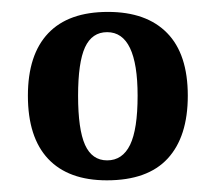

<svg xmlns="http://www.w3.org/2000/svg" viewBox="-20 -685 370 329"><path d="M301.8 -521Q301.8 -450.7 267.3 -413.3Q232.9 -376 163.1 -376Q97.2 -376 62.5 -412.8Q27.8 -449.7 27.8 -521Q27.8 -591.3 62.5 -627.9Q97.2 -664.6 165 -664.6Q231 -664.6 266.4 -628.4Q301.8 -592.3 301.8 -521ZM215.8 -521Q215.8 -629.9 163.6 -629.9Q137.7 -629.9 125.7 -604Q113.8 -578.1 113.8 -521Q113.8 -463.4 125.7 -436.8Q137.7 -410.2 163.6 -410.2Q189.9 -410.2 202.9 -436.8Q215.8 -463.4 215.8 -521Z"/></svg>

Font: Tinos
Style: Bold
Weight: 700
Designer: Steve Matteson
Foundry: Monotype Imaging Inc.
Version: Version 1.23